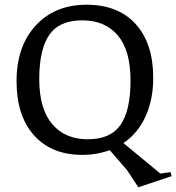

<svg xmlns="http://www.w3.org/2000/svg" viewBox="-20 -640 746 812"><path d="M628 -311Q628 -219 595.5 -147.5Q563 -76 502 -35L658 94L701 88L706 105L565 152L517 79L444 -5Q390 15 328 15Q198 15 124 -67.5Q50 -150 50 -297Q50 -444 131 -532Q212 -620 346 -620Q480 -620 554 -538Q628 -456 628 -311ZM327.5 -554Q231 -554 188.5 -492.5Q146 -431 146 -305.5Q146 -180 200.5 -115.5Q255 -51 351 -51Q447 -51 489.5 -111.5Q532 -172 532 -299.5Q532 -427 478 -490.5Q424 -554 327.5 -554Z"/></svg>

Font: Balthazar
Style: Regular
Weight: 400
Designer: Dario Manuel Muhafara
Foundry: Dario Manuel Muhafara
Version: Version 1.000